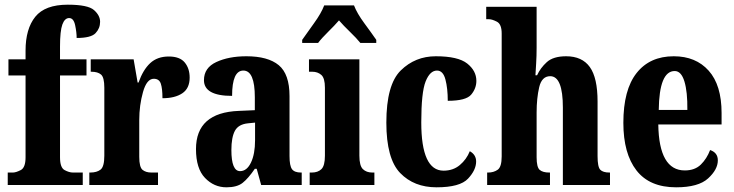

<svg xmlns="http://www.w3.org/2000/svg" viewBox="-20 -789 3129 819"><path d="M13 0H333V-53H291Q275 -53 255.5 -63.5Q236 -74 236 -118V-467H349V-536H236V-591Q236 -657 246 -684.5Q256 -712 275 -712Q294 -712 300.5 -681.5Q307 -651 307 -627Q368 -627 387.5 -647.5Q407 -668 407 -696Q407 -723 381 -746Q355 -769 269 -769Q172 -769 130.5 -717.5Q89 -666 89 -573V-536H16V-467H89V-118Q89 -74 68.5 -63.5Q48 -53 35 -53H13Z M361 0H654V-53H626Q602 -53 588 -64.5Q574 -76 574 -120V-277Q574 -340 590 -396.5Q606 -453 636 -453Q659 -453 666 -432Q673 -411 673 -370Q726 -370 757.5 -391Q789 -412 789 -458Q789 -497 768 -522.5Q747 -548 700 -548Q651 -548 620.5 -519.5Q590 -491 571 -437H567L550 -536H367V-483H370Q397 -483 411 -471Q425 -459 425 -415V-125Q425 -78 409 -65.5Q393 -53 365 -53H361Z M946 10Q991 10 1015 -9Q1039 -28 1067 -69H1075L1094 0H1267V-53H1264Q1236 -53 1225.5 -67.5Q1215 -82 1215 -123V-379Q1215 -473 1169 -511Q1123 -549 1031 -549Q956 -549 903 -524.5Q850 -500 850 -447Q850 -380 970 -380Q970 -488 1018 -488Q1067 -488 1067 -374V-319L999 -316Q816 -309 816 -153Q816 -70 854.5 -30Q893 10 946 10ZM1004 -59Q967 -59 967 -149Q967 -203 982 -231Q997 -259 1038 -263L1068 -266V-191Q1068 -132 1050.5 -95.5Q1033 -59 1004 -59Z M1301 0H1577V-53H1568Q1543 -53 1528 -67.5Q1513 -82 1513 -125V-536H1298V-483H1312Q1335 -483 1350.5 -469.5Q1366 -456 1366 -415V-125Q1366 -82 1351 -67.5Q1336 -53 1310 -53H1301ZM1269 -606H1337Q1352 -626 1379.5 -653Q1407 -680 1426 -702Q1445 -680 1473 -653Q1501 -626 1517 -606H1585V-619Q1565 -648 1534 -690Q1503 -732 1490 -766H1363Q1350 -732 1319.5 -690Q1289 -648 1269 -619Z M1842 10Q1942 10 1976.5 -27Q2011 -64 2011 -100Q2011 -129 1984 -144Q1970 -109 1941.5 -85Q1913 -61 1872 -61Q1777 -61 1777 -267Q1777 -395 1795.5 -441.5Q1814 -488 1844 -488Q1870 -488 1880 -450Q1890 -412 1890 -359Q1968 -359 1990 -385.5Q2012 -412 2012 -444Q2012 -487 1973 -518Q1934 -549 1839 -549Q1751 -549 1689.5 -488.5Q1628 -428 1628 -266Q1628 -112 1687 -51Q1746 10 1842 10Z M2058 0H2326V-53H2323Q2295 -53 2282 -64.5Q2269 -76 2269 -118V-309Q2269 -370 2280 -417Q2291 -464 2327 -464Q2381 -464 2381 -330V0H2582V-53H2580Q2552 -53 2540.5 -65Q2529 -77 2529 -123V-356Q2529 -457 2496 -503Q2463 -549 2395 -549Q2340 -549 2312.5 -524Q2285 -499 2271 -468H2264Q2265 -486 2267 -518.5Q2269 -551 2269 -585V-760H2054V-707H2066Q2079 -707 2099.5 -696.5Q2120 -686 2120 -646V-122Q2120 -77 2103 -65Q2086 -53 2062 -53H2058Z M2864 10Q2959 10 3000.5 -28Q3042 -66 3042 -105Q3042 -138 3009 -149Q2995 -112 2969.5 -87Q2944 -62 2901 -62Q2791 -62 2788 -258H3058V-307Q3058 -426 3003 -487.5Q2948 -549 2854 -549Q2752 -549 2695.5 -477.5Q2639 -406 2639 -265Q2639 -134 2695 -62Q2751 10 2864 10ZM2790 -320Q2792 -486 2858 -486Q2886 -486 2899.5 -441.5Q2913 -397 2912 -320Z"/></svg>

Font: Noto Serif ExtraCondensed Extra
Style: Regular
Weight: 800
Width: 3
Designer: Monotype Design Team
Foundry: Monotype Imaging Inc.
Version: Version 1.002